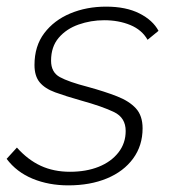

<svg xmlns="http://www.w3.org/2000/svg" viewBox="-37 -549 518 579"><path d="M169 10Q110 10 61.5 -10Q13 -30 -17 -70L14 -104Q47 -67 86 -49Q125 -31 174 -31Q223 -31 260.5 -46Q298 -61 320 -89Q342 -117 342 -154Q342 -194 307 -211Q272 -228 207 -246Q161 -259 129.5 -270.5Q98 -282 82.5 -301Q67 -320 67 -353Q67 -410 96.5 -449Q126 -488 175 -508.5Q224 -529 283 -529Q343 -529 383.5 -508.5Q424 -488 441 -456L408 -429Q391 -459 356 -473.5Q321 -488 277 -488Q237 -488 200 -475Q163 -462 140 -435Q117 -408 117 -366Q117 -331 143.5 -316.5Q170 -302 228 -287Q279 -273 316 -258.5Q353 -244 373 -222Q393 -200 393 -162Q393 -110 364.5 -71Q336 -32 285.5 -11Q235 10 169 10Z"/></svg>

Font: Raleway Thin Light
Style: Italic
Weight: 300
Italic angle: -12°
Version: Version 4.026